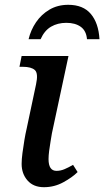

<svg xmlns="http://www.w3.org/2000/svg" viewBox="-20 -769 434 799"><path d="M163 10Q119 10 94.5 -18Q70 -46 70 -87Q70 -106 73.5 -132.5Q77 -159 81.5 -186Q86 -213 91 -234L130 -418Q140 -464 125 -477.5Q110 -491 75 -491H61L70 -536H265L196 -214Q194 -201 190.5 -181Q187 -161 184.5 -141Q182 -121 182 -107Q182 -58 215 -58Q232 -58 248.5 -65Q265 -72 284 -83L303 -53Q281 -31 243.5 -10.5Q206 10 163 10ZM99 -606Q108 -644 130 -676.5Q152 -709 186 -729Q220 -749 264 -749Q326 -749 358 -711Q390 -673 394 -606H342Q339 -641 316 -657.5Q293 -674 256 -674Q220 -674 192.5 -658Q165 -642 149 -606Z"/></svg>

Font: Noto Serif Medium
Style: Italic
Weight: 500
Italic angle: -12°
Designer: Monotype Design Team
Foundry: Monotype Imaging Inc.
Version: Version 2.014; ttfautohint (v1.8.4.7-5d5b)